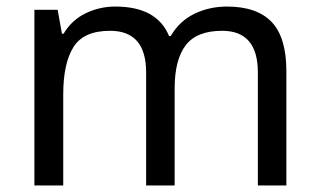

<svg xmlns="http://www.w3.org/2000/svg" viewBox="-20 -566 975 586"><path d="M156 -536 169 -463H174Q199 -505 241.5 -525.5Q284 -546 332 -546Q459 -546 496 -456H501Q528 -502 573.5 -524Q619 -546 673 -546Q764 -546 809 -499Q854 -452 854 -349V0H767V-345Q767 -472 658 -472Q580 -472 546.5 -427.5Q513 -383 513 -296V0H426V-345Q426 -472 316 -472Q235 -472 204 -422Q173 -372 173 -278V0H85V-536Z"/></svg>

Font: BC Sans
Style: Regular
Weight: 400
Designer: Monotype Design Team
Province of B.C.
Foundry: Monotype Imaging Inc.
Version: Version 2.000;GOOG;noto-source:20170915:90ef993387c0